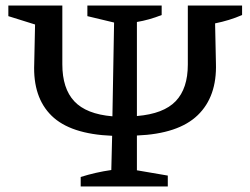

<svg xmlns="http://www.w3.org/2000/svg" viewBox="-20 -670 899 690"><path d="M270 0V-34Q324 -51 380 -59L383 -182Q233 -188 165.5 -254Q98 -320 103 -441L106 -582L10 -612V-650H204V-439Q204 -352 247 -306Q290 -260 384 -252L390 -589L294 -612V-650H561V-616Q515 -598 472 -591V-253Q568 -261 611.5 -306.5Q655 -352 655 -438V-650H850V-616Q827 -606 802.5 -598.5Q778 -591 753 -586L756 -443Q760 -323 690.5 -256Q621 -189 472 -183V-58L583 -39V0Z"/></svg>

Font: Piazzolla SC Medium
Style: Regular
Weight: 500
Designer: Juan Pablo del Peral
Foundry: Huerta Tipografica
Version: Version 1.330